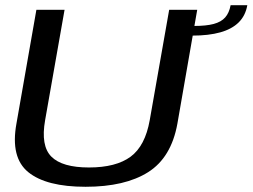

<svg xmlns="http://www.w3.org/2000/svg" viewBox="-20 -712 968 736"><path d="M308 4Q459 4 547.8 -52Q636.5 -108 660 -238L736 -674.5H628.5L554 -251.5Q536.5 -152.5 480.5 -111.2Q424.5 -70 321 -70Q218.5 -70 177 -111.5Q135.5 -153 153 -251.5L227.5 -674.5H119.5L43 -238Q19.5 -108 88.5 -52Q157.5 4 308 4ZM723.5 -612.5 717 -575.5Q780 -575.5 824.5 -588Q869 -600.5 895 -626.2Q921 -652 928 -692H864Q858.5 -662.5 843.2 -645.2Q828 -628 799.2 -620.2Q770.5 -612.5 723.5 -612.5Z"/></svg>

Font: Anybody SemiExpanded
Style: Italic
Weight: 400
Width: 6
Italic angle: -10°
Version: Version 1.113;gftools[0.9.25]